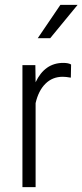

<svg xmlns="http://www.w3.org/2000/svg" viewBox="-20 -770 339 790"><path d="M271.5 -450.7H270Q251.5 -454.1 237.8 -454.1Q195.8 -454.1 167 -425.5Q138.2 -397 126.5 -345.7V-1.5V0H125H73.2H72.3V-1.5V-500.5V-502H73.2H124H125.5V-500.5L126.5 -431.6Q164.1 -511.2 240.2 -511.2Q261.2 -511.2 272 -504.9L272.5 -504.4V-503.9L271.5 -452.1ZM228.5 -750H299.3L186.5 -612.8H135.3Z"/></svg>

Font: MAUL Condensed Light
Style: Light
Weight: 300
Designer: MAUL
Version: Version 2.137; 2017; ttfautohint (v1.8.3)